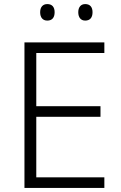

<svg xmlns="http://www.w3.org/2000/svg" viewBox="-20 -922 593 942"><path d="M177 -862C177 -836 190 -821 212 -821C236 -821 248 -836 248 -862C248 -887 236 -902 212 -902C190 -902 177 -887 177 -862ZM364 -862C364 -836 377 -821 398 -821C422 -821 434 -836 434 -862C434 -887 422 -902 398 -902C377 -902 364 -887 364 -862ZM492 0V-52H158V-349H473V-401H158V-662H492V-714H100V0Z"/></svg>

Font: Noto Sans Sinhala UI Light
Style: Regular
Weight: 300
Designer: Jelle Bosma - Monotype Design Team
Foundry: Monotype Imaging Inc.
Version: Version 2.006